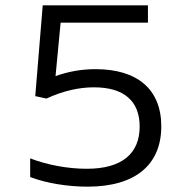

<svg xmlns="http://www.w3.org/2000/svg" viewBox="-20 -690 716 719"><path d="M308 9C487 9 584 -73 584 -217C584 -355 495 -431 338 -431C284 -431 236 -422 188 -405L207 -605H534V-670H140L112 -330L154 -321C217 -350 276 -363 332 -363C445 -363 503 -311 503 -216C503 -116 438 -58 305 -58C235 -58 157 -72 93 -97V-27C156 -3 236 9 308 9Z"/></svg>

Font: LT Wave Text Light
Style: Regular
Weight: 300
Designer: Daniel Lyons
Version: Version 2.5 (Glyphs App)